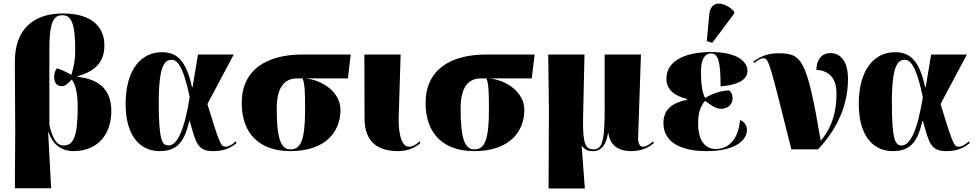

<svg xmlns="http://www.w3.org/2000/svg" viewBox="-20 -844 5513 1085"><path d="M64 220H269L252 -98H254C282 -14 342 10 396 10C528 10 609 -80 609 -217C609 -350 525 -398 418 -410V-413C501 -437 570 -479 570 -587C570 -681 511 -768 335 -768C167 -768 63 -676 64 -494L66 -100ZM340 -22C314 -22 281 -37 259 -138V-562C259 -719 282 -758 332 -758C382 -758 405 -715 405 -562C405 -500 396 -461 383 -421C356 -437 317 -455 301 -458C289 -442 286 -423 286 -410C286 -374 303 -355 333 -357C350 -357 371 -379 385 -395C405 -370 419 -323 419 -242C419 -79 398 -22 340 -22Z M882 10C986 10 1023 -48 1050 -161H1052C1088 -33 1096 10 1187 10C1255 10 1294 -16 1317 -36L1312 -45C1291 -26 1271 -15 1254 -15C1227 -15 1219 -39 1152 -256L1301 -536H1099L1068 -351H1065C1032 -504 979 -549 894 -549C781 -549 690 -455 690 -257C690 -65 780 10 882 10ZM932 -22C897 -22 877 -49 877 -264C877 -476 911 -506 950 -506C977 -506 1013 -483 1052 -295C1021 -102 980 -22 932 -22Z M1621 10C1819 10 1904 -99 1904 -223C1904 -324 1802 -391 1707 -401H1946L1962 -536H1690C1484 -536 1346 -448 1346 -262C1346 -90 1445 10 1621 10ZM1621 0C1565 0 1544 -66 1544 -232C1544 -353 1589 -401 1659 -401H1690C1702 -369 1704 -330 1704 -225C1704 -49 1679 0 1621 0Z M2230 10C2289 10 2331 -13 2356 -36L2351 -45C2335 -31 2314 -15 2291 -15C2241 -15 2231 -117 2233 -180L2244 -536H2039L2040 -175C2040 -40 2117 10 2230 10Z M2660 10C2858 10 2943 -99 2943 -223C2943 -324 2841 -391 2746 -401H2985L3001 -536H2729C2523 -536 2385 -448 2385 -262C2385 -90 2484 10 2660 10ZM2660 0C2604 0 2583 -66 2583 -232C2583 -353 2628 -401 2698 -401H2729C2741 -369 2743 -330 2743 -225C2743 -49 2718 0 2660 0Z M3080 221H3285L3267 -19H3269C3284 1 3299 10 3331 10C3385 10 3407 -36 3416 -92H3418C3429 -8 3495 10 3545 10C3607 10 3649 -12 3675 -36L3670 -45C3641 -19 3625 -15 3612 -15C3598 -15 3585 -31 3586 -65L3602 -536H3397V-240C3397 -60 3388 0 3335 0C3289 0 3272 -29 3275 -180L3283 -536H3078L3082 -225Z M4005 -602 4129 -767V-779C4074 -836 3996 -847 3988 -762L3974 -612ZM3974 10C4138 10 4201 -54 4201 -110C4201 -133 4189 -155 4162 -166C4154 -66 4104 -2 4025 -2C3954 -2 3925 -67 3925 -143C3925 -215 3942 -248 3964 -274C3994 -254 4021 -229 4056 -229C4093 -229 4120 -255 4120 -288C4120 -310 4112 -323 4101 -333C4061 -333 4006 -317 3965 -290C3949 -316 3941 -373 3941 -437C3941 -506 3961 -542 3998 -542C4040 -542 4052 -493 4052 -356C4173 -366 4204 -405 4204 -444C4204 -492 4151 -550 3999 -550C3839 -550 3746 -493 3746 -400C3746 -336 3793 -302 3862 -285V-280C3783 -264 3729 -229 3729 -149C3729 -49 3813 10 3974 10Z M4452 0H4603C4730 -136 4772 -274 4772 -398C4772 -490 4736 -544 4671 -544C4633 -544 4597 -520 4593 -450C4658 -444 4707 -411 4707 -316C4707 -226 4690 -136 4618 -48C4539 -516 4510 -543 4377 -543C4306 -543 4262 -515 4237 -495L4243 -488C4267 -509 4283 -515 4295 -515C4325 -515 4332 -478 4452 0Z M5025 10C5129 10 5166 -48 5193 -161H5195C5231 -33 5239 10 5330 10C5398 10 5437 -16 5460 -36L5455 -45C5434 -26 5414 -15 5397 -15C5370 -15 5362 -39 5295 -256L5444 -536H5242L5211 -351H5208C5175 -504 5122 -549 5037 -549C4924 -549 4833 -455 4833 -257C4833 -65 4923 10 5025 10ZM5075 -22C5040 -22 5020 -49 5020 -264C5020 -476 5054 -506 5093 -506C5120 -506 5156 -483 5195 -295C5164 -102 5123 -22 5075 -22Z"/></svg>

Font: Noto Serif Display Black
Style: Regular
Weight: 900
Designer: Monotype Design Team
Foundry: Monotype Imaging Inc.
Version: Version 2.009